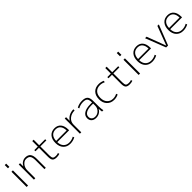

<svg xmlns="http://www.w3.org/2000/svg" viewBox="544 -2697 4654 4654"><g transform="rotate(-45 2871.0 -370.0)"><path d="M123 -640V-750H172V-640ZM123 0V-520H172V0Z M591 -489Q525 -489 472.5 -426Q420 -363 420 -277V0H373V-520H418L419 -410H421Q448 -465 496.5 -497.5Q545 -530 603 -530Q694 -530 737 -477Q780 -424 780 -307V0H734V-303Q734 -405 701.5 -447Q669 -489 591 -489Z M1053 -690V-500H1259V-460H1053V-153Q1053 -78 1075 -54Q1097 -30 1156 -30Q1203 -30 1241 -45L1251 -7Q1203 10 1151 10Q1070 10 1038 -24.5Q1006 -59 1006 -147V-460H886V-500H1006V-690Z M1417 -243Q1418 -143 1472.5 -86Q1527 -29 1618 -29Q1701 -29 1775 -71L1790 -34Q1709 10 1615 10Q1503 10 1436.5 -62.5Q1370 -135 1370 -260Q1370 -386 1433 -458Q1496 -530 1605 -530Q1709 -530 1766 -461Q1823 -392 1823 -265V-243ZM1418 -283H1777Q1775 -384 1730.5 -437.5Q1686 -491 1605 -491Q1519 -491 1470 -436.5Q1421 -382 1418 -283Z M1995 -520V-397H1997Q2037 -460 2104 -495Q2171 -530 2256 -530V-489Q2144 -489 2070 -425.5Q1996 -362 1996 -267V0H1949V-520Z M2547 -530Q2651 -530 2695 -485.5Q2739 -441 2739 -333V-140Q2739 -70 2754 0H2708Q2699 -46 2697 -103H2695Q2668 -51 2616.5 -20.5Q2565 10 2499 10Q2425 10 2381 -30.5Q2337 -71 2337 -140Q2337 -228 2414.5 -277.5Q2492 -327 2635 -327H2692V-332Q2692 -421 2660.5 -455.5Q2629 -490 2547 -490Q2450 -490 2372 -444L2360 -482Q2444 -530 2547 -530ZM2383 -142Q2383 -90 2416.5 -59Q2450 -28 2507 -28Q2582 -28 2637 -83.5Q2692 -139 2692 -222V-289H2635Q2514 -289 2448.5 -250Q2383 -211 2383 -142Z M3122 -489Q3024 -489 2968.5 -428.5Q2913 -368 2913 -260Q2913 -156 2971 -93Q3029 -30 3122 -30Q3191 -30 3254 -63L3268 -25Q3198 10 3120 10Q3006 10 2935.5 -64Q2865 -138 2865 -260Q2865 -386 2933 -458Q3001 -530 3120 -530Q3198 -530 3268 -495L3254 -456Q3191 -489 3122 -489Z M3556 -690V-500H3762V-460H3556V-153Q3556 -78 3578 -54Q3600 -30 3659 -30Q3706 -30 3744 -45L3754 -7Q3706 10 3654 10Q3573 10 3541 -24.5Q3509 -59 3509 -147V-460H3389V-500H3509V-690Z M3963 -640V-750H4012V-640ZM3963 0V-520H4012V0Z M4225 -243Q4226 -143 4280.5 -86Q4335 -29 4426 -29Q4509 -29 4583 -71L4598 -34Q4517 10 4423 10Q4311 10 4244.5 -62.5Q4178 -135 4178 -260Q4178 -386 4241 -458Q4304 -530 4413 -530Q4517 -530 4574 -461Q4631 -392 4631 -265V-243ZM4226 -283H4585Q4583 -384 4538.5 -437.5Q4494 -491 4413 -491Q4327 -491 4278 -436.5Q4229 -382 4226 -283Z M4754 -520 4938 -31H4940L5125 -520H5175L4972 0H4905L4702 -520Z M5288 -243Q5289 -143 5343.5 -86Q5398 -29 5489 -29Q5572 -29 5646 -71L5661 -34Q5580 10 5486 10Q5374 10 5307.5 -62.5Q5241 -135 5241 -260Q5241 -386 5304 -458Q5367 -530 5476 -530Q5580 -530 5637 -461Q5694 -392 5694 -265V-243ZM5289 -283H5648Q5646 -384 5601.5 -437.5Q5557 -491 5476 -491Q5390 -491 5341 -436.5Q5292 -382 5289 -283Z"/></g></svg>

Font: M PLUS 1p Light
Style: Regular
Weight: 300
Version: Version 1.061